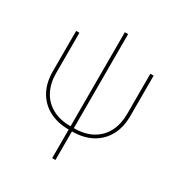

<svg xmlns="http://www.w3.org/2000/svg" viewBox="-198 -800 1073 1142"><g transform="rotate(30 338.5 -228.5)"><path d="M327.1 7.8Q249 7.8 191.7 -23.2Q134.3 -54.2 103.3 -110.8Q72.3 -167.5 72.3 -245.1V-522.5H94.7V-245.1Q94.7 -177.7 121.1 -125.7Q147.5 -73.7 199.5 -44.2Q251.5 -14.6 327.1 -14.6H349.6Q425.8 -14.6 477.5 -44.2Q529.3 -73.7 555.7 -125.7Q582 -177.7 582 -245.1V-522.5H604.5V-245.1Q604.5 -167.5 573.5 -110.8Q542.5 -54.2 485.4 -23.2Q428.2 7.8 349.6 7.8ZM327.1 204.1V-660.6H349.6V204.1Z"/></g></svg>

Font: Inter 28pt Thin
Style: Regular
Weight: 250
Designer: Rasmus Andersson
Foundry: rsms
Version: Version 4.001;git-66647c0bb